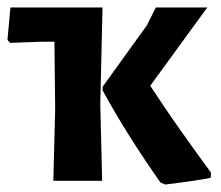

<svg xmlns="http://www.w3.org/2000/svg" viewBox="-22 -485 594 515"><path d="M421 10 408 4Q316 -127 253 -243V-252L372 -417L396 -465H534L381 -255Q446 -155 544 -22L543 -8Q510 -1 421 10ZM121 0 126 -192 124 -373H86L5 -370L-2 -378L6 -465H253L247 -205L252 0Z"/></svg>

Font: Alegreya Sans
Style: Bold
Weight: 700
Designer: Juan Pablo del Peral
Foundry: Huerta Tipografica
Version: Version 2.007